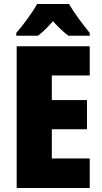

<svg xmlns="http://www.w3.org/2000/svg" viewBox="-20 -947 515 967"><path d="M328 -927H167C147 -889 93 -816 62 -781V-767H171C193 -783 217 -807 247 -840C276 -808 301 -784 325 -767H432V-781C394 -828 353 -882 328 -927ZM432 0V-149H241V-296H418V-443H241V-567H432V-714H64V0Z"/></svg>

Font: Noto Sans Devanagari UI Condensed Black
Style: Regular
Weight: 900
Width: 3
Designer: Jelle Bosma - Monotype Design Team
Foundry: Monotype Imaging Inc.
Version: Version 2.004